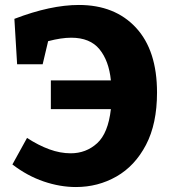

<svg xmlns="http://www.w3.org/2000/svg" viewBox="-20 -741 685 774"><path d="M30 -78 89 -185Q135 -155 179 -139Q223 -123 265 -123Q327 -123 371.5 -163.5Q416 -204 427 -301H185V-417H427Q419 -496 381 -542.5Q343 -589 267 -589Q227 -589 174 -575L152 -482H49L38 -665Q184 -721 298 -721Q443 -721 528 -629.5Q613 -538 613 -368Q613 -242 568.5 -157Q524 -72 449.5 -29.5Q375 13 286 13Q222 13 156 -9.5Q90 -32 30 -78Z"/></svg>

Font: Bitter ExtraBold
Style: Regular
Weight: 800
Designer: Sol Matas, and Bitter project Authors
Foundry: Sol Matas
Version: Version 2.001